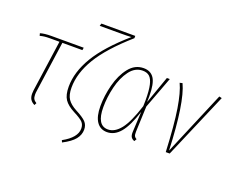

<svg xmlns="http://www.w3.org/2000/svg" viewBox="-140 -980 1742 1423"><g transform="rotate(20 731.0 -268.0)"><path d="M155 -96Q153 -86 153 -69Q153 -48 160 -35.5Q167 -23 184 -13L175 5Q151 -7 140.5 -24.5Q130 -42 130 -69Q130 -77 132 -97L189 -499H115Q88 -499 71.5 -497Q55 -495 36 -490L31 -509Q64 -519 118 -519H373L370 -499H212Z M455 180Q561 122 561 51Q561 20 543 1Q525 -18 470 -46Q414 -75 390.5 -110Q367 -145 367 -210Q367 -326 440 -448Q513 -570 678 -714Q651 -712 585 -712H429L435 -732H702V-714Q534 -566 461.5 -445.5Q389 -325 389 -211Q389 -153 410.5 -121Q432 -89 481 -63Q539 -33 561.5 -9.5Q584 14 584 51Q584 92 556 127Q528 162 462 196Z M953 -347Q953 -317 952 -301L1029 -519H1052L958 -268L950 -68Q949 -43 955 -32Q961 -21 973 -16L962 3Q944 -3 935 -17Q926 -31 928 -62L936 -218Q897 -97 852 -43.5Q807 10 748 10Q695 10 666 -32Q637 -74 637 -155Q637 -237 659.5 -324Q682 -411 728.5 -470Q775 -529 844 -529Q899 -529 926 -488Q953 -447 953 -347ZM660 -155Q660 -11 748 -11Q801 -11 846.5 -68Q892 -125 936 -263Q937 -280 937 -310Q937 -387 927 -430Q917 -473 897 -491Q877 -509 843 -509Q783 -509 741.5 -453.5Q700 -398 680 -315.5Q660 -233 660 -155Z M1228 -19 1441 -523 1462 -518 1240 0H1209Q1199 -214 1179.5 -334.5Q1160 -455 1130 -518L1151 -523Q1213 -392 1228 -19Z"/></g></svg>

Font: Fira Sans Extra Condensed Thin
Style: Italic
Weight: 250
Width: 3
Italic angle: -8°
Designer: Carrois Corporate & Edenspiekermann AG
Foundry: Carrois Corporate GbR & Edenspiekermann AG
Version: Version 4.203